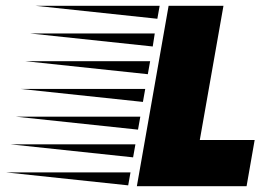

<svg xmlns="http://www.w3.org/2000/svg" viewBox="-270 -645 912 665"><path d="M584 0H204L314 -625H504L422 -160H612ZM174 -3 -250 -48H182ZM208 -196 -216 -241H216ZM225 -292 -199 -337H233ZM242 -388 -182 -433H250ZM259 -484 -165 -529H266ZM191 -100 -233 -145H199ZM275 -580 -148 -625H283Z"/></svg>

Font: Faster One
Style: Regular
Weight: 400
Designer: Eduardo Rodriguez Tunni
Foundry: Eduardo Rodriguez Tunni
Version: Version 1.002